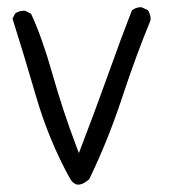

<svg xmlns="http://www.w3.org/2000/svg" viewBox="-20 -352 540 531"><path d="M187.5 156.2Q190.9 158.2 193.1 158.4Q195.3 158.7 197.3 158.7Q199.2 158.7 201.9 158Q204.6 157.2 207.5 156.2Q210.4 155.3 213.4 153.3Q219.7 149.9 226.6 144Q278.8 36.1 317.9 -82.5Q357.4 -202.1 396 -294.9Q396.5 -296.9 396.5 -301Q396.5 -305.2 394.8 -311.3Q393.1 -317.4 389.2 -323.7L372.6 -331.5Q371.1 -332 369.6 -332Q355.5 -332 344.7 -323.2Q315.9 -249.5 280.5 -150.1Q245.1 -50.8 198.2 71.3L190.4 50.8Q153.3 -47.4 124.8 -148.2Q96.2 -249 65.9 -314L50.3 -321.8Q48.3 -322.3 46.9 -322.3Q32.7 -322.3 22 -314.9L14.6 -300.3Q43.9 -208.5 79.6 -85.9Q115.2 36.6 174.3 143.1Q180.2 152.8 187.5 156.2Z"/></svg>

Font: NaikaiFont
Style: Light
Weight: 300
Version: Version 1.89